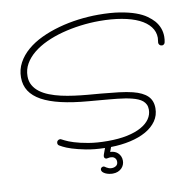

<svg xmlns="http://www.w3.org/2000/svg" viewBox="-95 -826 1078 1089"><g transform="rotate(-10 444.5 -281.0)"><path d="M536.1 107.4Q536.1 119.1 531.7 130.1Q527.3 141.1 518.6 149.9Q509.8 158.7 496.8 164.1Q483.9 169.4 467.3 169.4Q457.5 169.4 446.3 167.2Q435.1 165 425.8 160.6Q416.5 156.2 410.4 150.1Q404.3 144 404.3 136.2Q404.3 128.9 409.4 124.8Q414.6 120.6 420.9 120.6Q424.8 120.6 428.7 123.3Q432.6 126 437.7 129.2Q442.9 132.3 450 135Q457 137.7 466.8 137.7Q481.4 137.7 492.2 130.1Q502.9 122.6 502.9 106.9Q502.9 98.1 499.8 92.3Q496.6 86.4 491.9 82.8Q487.3 79.1 481.4 77.6Q475.6 76.2 470.7 76.2Q462.4 76.2 457 77.6Q451.7 79.1 448.2 79.1Q441.9 79.1 437.7 75.4Q433.6 71.8 433.6 64.9Q433.6 61 434.6 57.9Q435.5 54.7 436.5 51.8L448.7 18.6Q386.7 17.1 339.8 7.8Q293 -1.5 261.2 -11.7Q229.5 -22 213.1 -30.8Q196.8 -39.6 195.3 -40.5Q186.5 -45.4 186.5 -56.2Q186.5 -64.5 192.4 -69.6Q198.2 -74.7 205.1 -74.7Q210.4 -74.7 214.8 -71.8Q215.3 -71.8 231.7 -63.2Q248 -54.7 280.5 -44.4Q313 -34.2 360.8 -25.9Q408.7 -17.6 472.2 -17.6Q535.2 -17.6 583.5 -27.8Q631.8 -38.1 664.8 -56.4Q697.8 -74.7 714.6 -99.4Q731.4 -124 731.4 -152.8Q731.4 -169.9 725.3 -182.4Q719.2 -194.8 708.5 -203.9Q697.8 -212.9 682.9 -219.2Q668 -225.6 650.4 -230Q631.8 -234.9 610.6 -238.3Q589.4 -241.7 566.9 -244.1Q544.4 -246.6 521.7 -248.5Q499 -250.5 477.1 -252.4L401.9 -258.8Q313 -266.1 246.8 -281.5Q180.7 -296.9 136.7 -321Q92.8 -345.2 70.8 -378.9Q48.8 -412.6 48.8 -457.5Q48.8 -503.4 69.6 -541.7Q90.3 -580.1 126.2 -610.8Q162.1 -641.6 210.2 -664.3Q258.3 -687 313 -702.1Q367.7 -717.3 426.3 -724.9Q484.9 -732.4 541.5 -732.4Q612.3 -732.4 664.8 -723.9Q717.3 -715.3 754.6 -701.9Q792 -688.5 815.9 -671.4Q839.8 -654.3 854.5 -637.7Q889.2 -597.2 889.2 -545.4Q889.2 -528.3 885.7 -512.7Q884.3 -505.9 879.4 -502Q874.5 -498 868.7 -498Q859.9 -498 854.5 -503.7Q849.1 -509.3 849.1 -516.6Q849.1 -523.9 850.6 -531Q852.1 -538.1 852.1 -544.9Q852.1 -580.6 830.1 -608.9Q808.1 -637.2 767.8 -656.5Q727.5 -675.8 669.9 -686Q612.3 -696.3 541.5 -696.3Q487.3 -696.3 432.4 -689.2Q377.4 -682.1 326.9 -668.7Q276.4 -655.3 232.4 -635Q188.5 -614.7 156 -588.1Q123.5 -561.5 105 -529.1Q86.4 -496.6 86.4 -458Q86.4 -428.2 99.4 -405.5Q112.3 -382.8 134.8 -366Q157.2 -349.1 187.7 -337.2Q218.3 -325.2 253.9 -317.1Q289.6 -309.1 328.1 -304Q366.7 -298.8 405.8 -295.4L481 -289.1Q537.1 -284.2 581.5 -278.8Q626 -273.4 659.7 -265.1Q715.8 -251 742.7 -224.6Q769.5 -198.2 769.5 -154.3Q769.5 -113.3 747.3 -81.3Q725.1 -49.3 686.3 -27.3Q647.5 -5.4 595.2 6.3Q543 18.1 483.4 19Q482.4 21.5 481.7 23.7Q481 25.9 480.5 26.9L473.6 45.9Q484.9 45.9 496.1 49.6Q507.3 53.2 516.1 61Q524.9 68.8 530.5 80.3Q536.1 91.8 536.1 107.4Z"/></g></svg>

Font: Sacramento
Style: Regular
Weight: 400
Designer: Astigmatic (AOETI)
Foundry: Astigmatic (AOETI)
Version: Version 1.000